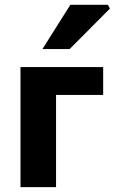

<svg xmlns="http://www.w3.org/2000/svg" viewBox="-20 -773 474 793"><path d="M64.6 0V-496H406.1V-381H211.5V0ZM155.3 -570.4 270.6 -753.3H425.6L434.2 -737.8L267.7 -570.4Z"/></svg>

Font: SourceSans3VF
Style: Regular
Weight: 200
Designer: Paul D. Hunt
Foundry: Adobe
Version: Version 3.052;hotconv 1.1.0;makeotfexe 2.6.0